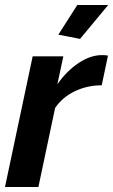

<svg xmlns="http://www.w3.org/2000/svg" viewBox="-24 -750 454 770"><path d="M107 -524H230L206 -412Q244 -466 291.5 -497.5Q339 -529 385 -529Q402 -529 409 -527L384 -408Q327 -408 277 -384.5Q227 -361 197 -317L130 0H-4ZM297 -594 210 -611 286 -730H410Z"/></svg>

Font: Raleway
Style: Bold Italic
Weight: 700
Italic angle: -12°
Designer: Matt McInerney, Pablo Impallari, Rodrigo Fuenzalida
Foundry: Matt McInerney, Pablo Impallari, Rodrigo Fuenzalida
Version: Version 4.101;RELEASE